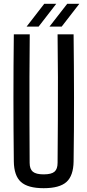

<svg xmlns="http://www.w3.org/2000/svg" viewBox="-20 -980 458 1007"><path d="M209 7Q126 7 89.8 -25.8Q53.5 -58.5 52.5 -133.5Q50.5 -301 50.5 -466.8Q50.5 -632.5 52.5 -800H136Q135 -688.5 134.5 -575.8Q134 -463 134.5 -350.5Q135 -238 135.5 -126Q135.5 -93.5 152.2 -79.5Q169 -65.5 209 -65.5Q249.5 -65.5 265.8 -79.5Q282 -93.5 282 -126Q283 -238 283.5 -350.5Q284 -463 283.8 -575.8Q283.5 -688.5 282 -800H366Q368 -632.5 368.2 -466.8Q368.5 -301 366 -133.5Q365 -58.5 328.8 -25.8Q292.5 7 209 7ZM119.5 -840.5 212 -960H275L182.5 -840.5ZM239.5 -840.5 332.5 -960H396L303.5 -840.5Z"/></svg>

Font: Big Shoulders
Style: Regular
Weight: 400
Designer: Patric King
Foundry: XO Type Co
Version: Version 2.002